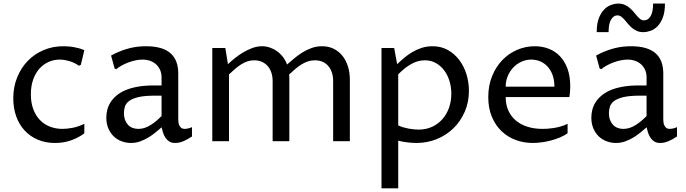

<svg xmlns="http://www.w3.org/2000/svg" viewBox="-20 -784 3806 1066"><path d="M448.2 -43.9Q418 -20.5 376.2 -5.4Q334.5 9.8 285.2 9.8Q232.4 9.8 189.7 -8.5Q147 -26.9 116.7 -59.6Q86.4 -92.3 70.1 -137.9Q53.7 -183.6 53.7 -237.8Q53.7 -300.8 75.2 -354Q96.7 -407.2 134 -445.8Q171.4 -484.4 222.2 -505.9Q272.9 -527.3 331.1 -527.3Q344.7 -527.3 360.6 -526.1Q376.5 -524.9 392.1 -522Q407.7 -519 422.4 -514.9Q437 -510.7 448.2 -504.9L428.7 -423.8L418 -418.9Q408.2 -426.3 395.8 -432.6Q383.3 -439 369.4 -443.4Q355.5 -447.8 340.6 -450.4Q325.7 -453.1 311.5 -453.1Q278.8 -453.1 249.8 -440.2Q220.7 -427.2 198.7 -402.6Q176.8 -377.9 164.1 -342Q151.4 -306.2 151.4 -260.3Q151.4 -213.4 164.8 -177.7Q178.2 -142.1 201.7 -117.7Q225.1 -93.3 257.3 -80.8Q289.6 -68.4 327.1 -68.4Q349.6 -68.4 381.3 -74Q413.1 -79.6 448.2 -96.7Z M877 -77.1Q864.7 -66.9 847.4 -52Q830.1 -37.1 808.3 -23.4Q786.6 -9.8 761 0Q735.4 9.8 706.5 9.8Q680.7 9.8 656 0.7Q631.3 -8.3 612.3 -26.1Q593.3 -43.9 581.8 -70.3Q570.3 -96.7 570.3 -130.9Q570.3 -151.9 575.4 -173.3Q580.6 -194.8 592.8 -214.6Q605 -234.4 624.8 -251.7Q644.5 -269 673.6 -282Q702.6 -294.9 742.2 -302.2Q781.7 -309.6 833 -309.6H877V-354.5Q877 -377 869.1 -395Q861.3 -413.1 847.4 -426Q833.5 -439 814.2 -446Q794.9 -453.1 771.5 -453.1Q753.9 -453.1 734.1 -449.2Q714.4 -445.3 694.6 -438Q674.8 -430.7 656.7 -420.9Q638.7 -411.1 625 -399.4L616.2 -404.3L596.7 -475.6Q625 -491.2 651.4 -501.2Q677.7 -511.2 701.9 -517.1Q726.1 -522.9 748 -525.1Q770 -527.3 790 -527.3Q881.3 -527.3 925.5 -489.5Q969.7 -451.7 969.7 -376V-121.1Q969.7 -114.7 970.7 -105.7Q971.7 -96.7 975.3 -88.4Q979 -80.1 986.1 -74.2Q993.2 -68.4 1005.4 -68.4Q1012.2 -68.4 1023.4 -70.6Q1034.7 -72.8 1045.9 -78.1V-26.4Q1022.5 -10.3 998.8 -0.2Q975.1 9.8 953.1 9.8Q933.1 9.8 920.2 1.7Q907.2 -6.3 898.7 -19Q890.1 -31.7 885.3 -47.1Q880.4 -62.5 877 -77.1ZM877 -252.9H839.8Q782.7 -252.9 748.8 -244.9Q714.8 -236.8 697 -223.4Q679.2 -210 673.6 -192.4Q668 -174.8 668 -155.8Q668 -135.3 673.8 -119.1Q679.7 -103 690.2 -91.6Q700.7 -80.1 715.3 -74.2Q730 -68.4 747.1 -68.4Q760.3 -68.4 774.2 -71.5Q788.1 -74.7 804 -82.8Q819.8 -90.8 837.6 -104.5Q855.5 -118.2 877 -139.6Z M1158.7 -517.6H1231L1245.6 -427.7Q1262.2 -443.4 1283.9 -460.9Q1305.7 -478.5 1330.3 -493.2Q1355 -507.8 1381.6 -517.6Q1408.2 -527.3 1435.1 -527.3Q1457 -527.3 1478.5 -520Q1500 -512.7 1518.3 -499.5Q1536.6 -486.3 1551 -467.5Q1565.4 -448.7 1573.7 -425.8Q1591.8 -441.9 1613.3 -459.7Q1634.8 -477.5 1658.9 -492.7Q1683.1 -507.8 1710.4 -517.6Q1737.8 -527.3 1768.1 -527.3Q1803.7 -527.3 1832.3 -513.4Q1860.8 -499.5 1880.9 -474.6Q1900.9 -449.7 1911.6 -415.8Q1922.4 -381.8 1922.4 -341.8V0H1829.6V-334Q1829.6 -360.4 1822.5 -381.6Q1815.4 -402.8 1802.2 -418Q1789.1 -433.1 1770.3 -441.2Q1751.5 -449.2 1728 -449.2Q1708 -449.2 1690.2 -443.4Q1672.4 -437.5 1655 -427Q1637.7 -416.5 1620.4 -401.9Q1603 -387.2 1585 -370.1Q1585.9 -363.3 1586.2 -356.7Q1586.4 -350.1 1586.4 -341.8V0H1493.7V-334Q1493.7 -360.4 1486.3 -381.6Q1479 -402.8 1465.6 -418Q1452.1 -433.1 1433.1 -441.2Q1414.1 -449.2 1391.1 -449.2Q1371.6 -449.2 1354 -443.4Q1336.4 -437.5 1319.6 -427Q1302.7 -416.5 1285.9 -402.1Q1269 -387.7 1251.5 -371.1V0H1158.7Z M2190.9 -87.9Q2204.6 -81.1 2220 -76.7Q2235.4 -72.3 2250.7 -69.6Q2266.1 -66.9 2280.3 -65.7Q2294.4 -64.5 2304.7 -64.5Q2344.7 -64.5 2378.2 -79.6Q2411.6 -94.7 2435.5 -121.6Q2459.5 -148.4 2472.7 -184.8Q2485.8 -221.2 2485.8 -263.7Q2485.8 -301.3 2475.3 -335Q2464.8 -368.7 2445.6 -394Q2426.3 -419.4 2399.2 -434.3Q2372.1 -449.2 2339.4 -449.2Q2298.8 -449.2 2261.5 -427.5Q2224.1 -405.8 2190.9 -371.1ZM2185.1 -427.7Q2202.1 -444.3 2222.9 -461.9Q2243.7 -479.5 2268.1 -494.1Q2292.5 -508.8 2320.8 -518.1Q2349.1 -527.3 2381.3 -527.3Q2428.7 -527.3 2466.1 -506.6Q2503.4 -485.8 2529.5 -451.4Q2555.7 -417 2569.6 -372.3Q2583.5 -327.6 2583.5 -279.8Q2583.5 -216.8 2560.3 -163.6Q2537.1 -110.4 2497.6 -71.8Q2458 -33.2 2405 -11.7Q2352.1 9.8 2292.5 9.8Q2268.1 9.8 2240.2 6.3Q2212.4 2.9 2190.9 -2.9V261.7H2098.1V-517.6H2168.5Z M3131.3 -43.9Q3112.8 -30.8 3088.6 -20.8Q3064.5 -10.7 3038.6 -3.9Q3012.7 2.9 2986.6 6.3Q2960.4 9.8 2938 9.8Q2888.2 9.8 2843.3 -6.8Q2798.3 -23.4 2764.6 -55.7Q2731 -87.9 2710.9 -135.5Q2690.9 -183.1 2690.9 -245.1Q2690.9 -309.1 2712.2 -361.3Q2733.4 -413.6 2769 -450.4Q2804.7 -487.3 2851.3 -507.3Q2897.9 -527.3 2949.2 -527.3Q2990.7 -527.3 3026.6 -513.4Q3062.5 -499.5 3089.1 -471.7Q3115.7 -443.8 3130.9 -402.1Q3146 -360.4 3146 -304.7Q3146 -293.5 3145 -277.8Q3144 -262.2 3141.1 -245.1H2787.6Q2787.6 -203.1 2802.5 -170.2Q2817.4 -137.2 2844.5 -114.5Q2871.6 -91.8 2909.2 -80.1Q2946.8 -68.4 2992.2 -68.4Q3003.4 -68.4 3019.5 -69.3Q3035.6 -70.3 3054.2 -73.2Q3072.8 -76.2 3092.8 -81.8Q3112.8 -87.4 3131.3 -96.7ZM3058.1 -302.7Q3058.1 -339.4 3047.9 -367.4Q3037.6 -395.5 3020 -414.6Q3002.4 -433.6 2979.2 -443.4Q2956.1 -453.1 2929.7 -453.1Q2900.4 -453.1 2874.5 -441.2Q2848.6 -429.2 2829.3 -408.7Q2810.1 -388.2 2798.8 -360.8Q2787.6 -333.5 2787.6 -302.7Z M3569.8 -77.1Q3557.6 -66.9 3540.3 -52Q3522.9 -37.1 3501.2 -23.4Q3479.5 -9.8 3453.9 0Q3428.2 9.8 3399.4 9.8Q3373.5 9.8 3348.9 0.7Q3324.2 -8.3 3305.2 -26.1Q3286.1 -43.9 3274.7 -70.3Q3263.2 -96.7 3263.2 -130.9Q3263.2 -151.9 3268.3 -173.3Q3273.4 -194.8 3285.6 -214.6Q3297.9 -234.4 3317.6 -251.7Q3337.4 -269 3366.5 -282Q3395.5 -294.9 3435.1 -302.2Q3474.6 -309.6 3525.9 -309.6H3569.8V-354.5Q3569.8 -377 3562 -395Q3554.2 -413.1 3540.3 -426Q3526.4 -439 3507.1 -446Q3487.8 -453.1 3464.4 -453.1Q3446.8 -453.1 3427 -449.2Q3407.2 -445.3 3387.5 -438Q3367.7 -430.7 3349.6 -420.9Q3331.5 -411.1 3317.9 -399.4L3309.1 -404.3L3289.6 -475.6Q3317.9 -491.2 3344.2 -501.2Q3370.6 -511.2 3394.8 -517.1Q3418.9 -522.9 3440.9 -525.1Q3462.9 -527.3 3482.9 -527.3Q3574.2 -527.3 3618.4 -489.5Q3662.6 -451.7 3662.6 -376V-121.1Q3662.6 -114.7 3663.6 -105.7Q3664.6 -96.7 3668.2 -88.4Q3671.9 -80.1 3679 -74.2Q3686 -68.4 3698.2 -68.4Q3705.1 -68.4 3716.3 -70.6Q3727.5 -72.8 3738.8 -78.1V-26.4Q3715.3 -10.3 3691.7 -0.2Q3668 9.8 3646 9.8Q3626 9.8 3613 1.7Q3600.1 -6.3 3591.6 -19Q3583 -31.7 3578.1 -47.1Q3573.2 -62.5 3569.8 -77.1ZM3569.8 -252.9H3532.7Q3475.6 -252.9 3441.7 -244.9Q3407.7 -236.8 3389.9 -223.4Q3372.1 -210 3366.5 -192.4Q3360.8 -174.8 3360.8 -155.8Q3360.8 -135.3 3366.7 -119.1Q3372.6 -103 3383.1 -91.6Q3393.6 -80.1 3408.2 -74.2Q3422.9 -68.4 3439.9 -68.4Q3453.1 -68.4 3467 -71.5Q3481 -74.7 3496.8 -82.8Q3512.7 -90.8 3530.5 -104.5Q3548.3 -118.2 3569.8 -139.6ZM3551.8 -605.5Q3531.2 -605.5 3515.9 -612.3Q3500.5 -619.1 3488.3 -629.6Q3476.1 -640.1 3466.3 -652.1Q3456.5 -664.1 3447.3 -674.6Q3438 -685.1 3428.5 -691.9Q3418.9 -698.7 3407.2 -698.7Q3387.2 -698.7 3373 -675.8Q3358.9 -652.8 3358.9 -605.5H3293Q3293 -651.9 3304.7 -682.6Q3316.4 -713.4 3334.5 -731.4Q3352.5 -749.5 3373.3 -756.8Q3394 -764.2 3412.6 -764.2Q3432.6 -764.2 3448.2 -757.3Q3463.9 -750.5 3476.1 -740Q3488.3 -729.5 3498.3 -717.5Q3508.3 -705.6 3517.3 -695.1Q3526.4 -684.6 3535.4 -677.7Q3544.4 -670.9 3555.2 -670.9Q3578.1 -670.9 3592 -693.8Q3606 -716.8 3606 -764.2H3671.9Q3671.9 -717.8 3660.2 -687Q3648.4 -656.2 3630.6 -638.2Q3612.8 -620.1 3591.6 -612.8Q3570.3 -605.5 3551.8 -605.5Z"/></svg>

Font: Proza Libre
Style: Regular
Weight: 400
Designer: Jasper de Waard
Foundry: Jasper de Waard
Version: Version 1.001; ttfautohint (v1.4.1.8-43bc)